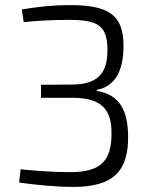

<svg xmlns="http://www.w3.org/2000/svg" viewBox="-20 -722 595 754"><path d="M73 -635C119 -640 182 -644 247 -644C363 -644 400 -624 402 -530C402 -465 390 -392 269 -390L141 -389V-338H269C394 -337 418 -276 418 -198C418 -86 372 -46 255 -46C188 -46 125 -51 61 -57L55 -5C123 4 196 12 269 12C429 12 486 -54 483 -192C481 -284 453 -350 360 -365V-369C441 -385 465 -457 465 -543C465 -664 406 -702 254 -702C191 -702 133 -696 66 -685Z"/></svg>

Font: SnT
Style: Regular
Weight: 300
Designer: Natanael Gama
Version: Version 1.001;PS 001.001;hotconv 1.0.70;makeotf.lib2.5.58329